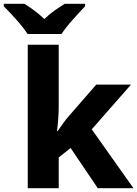

<svg xmlns="http://www.w3.org/2000/svg" viewBox="-73 -997 727 1017"><path d="M238 -760H74V0H238V-163L301 -213L445 0H634L413 -312L621 -549H437L295 -386Q276 -365 259 -340.5Q242 -316 232 -302H229Q233 -334 235.5 -368.5Q238 -403 238 -435ZM378 -977H270Q244 -961 215.5 -941Q187 -921 162 -896Q136 -921 109 -941Q82 -961 56 -977H-53V-964Q-25 -936 13 -893.5Q51 -851 73 -817H253Q275 -851 313.5 -894Q352 -937 378 -964Z"/></svg>

Font: Noto Sans UI Extra
Style: Regular
Weight: 800
Designer: Monotype Design Team
Foundry: Monotype Imaging Inc.
Version: Version 1.901